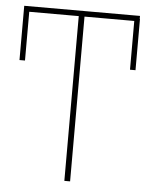

<svg xmlns="http://www.w3.org/2000/svg" viewBox="-50 -723 597 765"><g transform="rotate(5 248.0 -340.5)"><path d="M480 -669V-464H458V-659H259V0H236V-659H38V-464H16V-681H479V-669Z"/></g></svg>

Font: Fira Sans Thin
Style: Regular
Weight: 100
Designer: bBox Type GmbH & Carrois Corporate GbR & Edenspiekermann AG
Foundry: bBox Type GmbH & Carrois Corporate GbR & Edenspiekermann AG
Version: Version 4.301